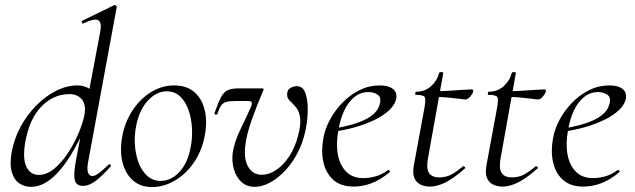

<svg xmlns="http://www.w3.org/2000/svg" viewBox="-20 -746 2578 780"><path d="M104.8 13Q80.4 13 59.4 -0.5Q38.4 -14 28.6 -44.5Q18.8 -75 27 -126Q37 -181.6 63.4 -230.6Q89.8 -279.6 127.6 -317.7Q165.4 -355.8 208.4 -377.4Q251.4 -399 294.8 -399Q323 -399 346.9 -383.4Q370.8 -367.8 374.4 -332L332.4 -246Q301.8 -171 265.5 -112.5Q229.2 -54 188.9 -20.5Q148.6 13 104.8 13ZM137.2 -35.4Q170 -35.4 201.1 -61.3Q232.2 -87.2 257.5 -126.5Q282.8 -165.8 300 -207.1Q317.2 -248.4 322.8 -278.4Q330.8 -320.2 312.5 -342.3Q294.2 -364.4 259 -363.6Q196 -362.8 147.3 -312.3Q98.6 -261.8 82.2 -166.4Q71.4 -100 87.6 -67.7Q103.8 -35.4 137.2 -35.4ZM316.4 9Q290.4 9 284.2 -13.2Q278 -35.4 287.6 -89L387.6 -619.4Q394 -654.6 379.1 -663.8Q364.2 -673 318.4 -650.6Q314.4 -648.8 312.4 -654.8Q310.4 -660.8 314.4 -661.8L443.8 -725Q447.2 -727 451.2 -723Q455.2 -719 454.2 -717L338.2 -89Q332.4 -58.6 337.7 -44.7Q343 -30.8 355 -30.8Q366 -30.8 383 -43.6Q400 -56.4 420.8 -77Q424 -81 428.4 -77Q432.8 -73 428.8 -69Q395.4 -32 369.2 -11.5Q343 9 316.4 9Z M598 14Q550.2 14 519.3 -13.8Q488.4 -41.6 477.2 -88.6Q466 -135.6 476.8 -193Q488 -251.6 518.8 -298.1Q549.6 -344.6 593.6 -371.8Q637.6 -399 687.4 -399Q739.4 -399 770.8 -370.7Q802.2 -342.4 812.4 -295.5Q822.6 -248.6 811.4 -193Q799.2 -129.8 765.7 -82.9Q732.2 -36 687.8 -11Q643.4 14 598 14ZM632.8 -11Q674.4 -11 708.7 -47.3Q743 -83.6 754.8 -149Q762 -186 759.9 -225.3Q757.8 -264.6 746 -298.6Q734.2 -332.6 712.2 -353.8Q690.2 -375 657.6 -375Q616 -375 581.2 -337.8Q546.4 -300.6 533.4 -236Q525.4 -197.4 528 -158Q530.6 -118.6 543.1 -85.2Q555.6 -51.8 578.4 -31.4Q601.2 -11 632.8 -11Z M1015 13Q981.6 13 960 -7.5Q938.4 -28 929.8 -59.8Q921.2 -91.6 925.4 -125.2Q932.4 -170.2 955.7 -218.1Q979 -266 998.6 -310Q1004.8 -324 1002.5 -329.8Q1000.2 -335.6 989.2 -335.6H938Q912.4 -335.6 899.1 -331.9Q885.8 -328.2 878.1 -317.1Q870.4 -306 863 -283Q861 -279 855.4 -280.8Q849.8 -282.6 851.8 -287.6Q866.8 -330.6 878.1 -351.7Q889.4 -372.8 905.8 -379.9Q922.2 -387 951.2 -387H1040.2Q1049 -387 1050.6 -385Q1052.2 -383 1048.2 -375Q1025.2 -322 1003.9 -262.7Q982.6 -203.4 976.8 -157Q969.4 -99.8 988.5 -67.9Q1007.6 -36 1043.4 -36Q1073 -36 1102.3 -55.7Q1131.6 -75.4 1155.2 -111.1Q1178.8 -146.8 1191 -195Q1202.8 -239.8 1199.3 -265.8Q1195.8 -291.8 1186.2 -304.9Q1176.6 -318 1170 -324Q1164.8 -329.4 1155.6 -338.6Q1146.4 -347.8 1146.4 -362.2Q1146.4 -381 1159.7 -388.5Q1173 -396 1185.4 -396Q1208 -396 1218.2 -373.5Q1228.4 -351 1229.8 -316.3Q1231.2 -281.6 1226.2 -245.2Q1217.8 -185.8 1195.5 -138.3Q1173.2 -90.8 1142.3 -57Q1111.4 -23.2 1078.4 -5.1Q1045.4 13 1015 13Z M1417.2 12Q1364 12 1333.5 -15.8Q1303 -43.6 1293.5 -88.6Q1284 -133.6 1293.8 -185Q1300.2 -222.4 1320.8 -260.5Q1341.4 -298.6 1372.2 -329.9Q1403 -361.2 1441.2 -380.1Q1479.4 -399 1522.4 -399Q1558.6 -399 1576.3 -384.6Q1594 -370.2 1589.6 -345Q1585 -321.4 1562.2 -299.4Q1539.4 -277.4 1503.1 -259.6Q1466.8 -241.8 1422.3 -229.1Q1377.8 -216.4 1330.2 -210.6L1332.2 -223.6Q1408.8 -234.6 1461.2 -259.3Q1513.6 -284 1523 -324Q1530.2 -350.8 1514.1 -361.4Q1498 -372 1477.6 -372Q1444.2 -372 1418.9 -351.1Q1393.6 -330.2 1377.7 -295.2Q1361.8 -260.2 1354.8 -218Q1344.4 -162.2 1352.6 -118.2Q1360.8 -74.2 1386.8 -48.3Q1412.8 -22.4 1455.4 -22.4Q1479.2 -22.4 1505.3 -29.4Q1531.4 -36.4 1555.8 -55Q1558.6 -57 1562.1 -53Q1565.6 -49 1562.8 -46.2Q1524.8 -14.8 1488.7 -1.4Q1452.6 12 1417.2 12Z M1726.2 12Q1707 12 1689.6 4.4Q1672.2 -3.2 1663.8 -21.8Q1655.4 -40.4 1661 -73.2L1704 -306Q1710.8 -343 1705.2 -351.8Q1699.6 -360.6 1670 -360.6Q1666 -360.6 1666.9 -367Q1667.8 -373.4 1670.8 -373.4Q1706 -373.4 1730.9 -395.6Q1755.8 -417.8 1764.2 -450.2Q1764.6 -453.4 1773.2 -453.1Q1781.8 -452.8 1780.8 -449.6L1718.8 -103.8Q1711.2 -63.2 1722.4 -44.3Q1733.6 -25.4 1764.6 -25.4Q1794.2 -25.4 1817.1 -38.8Q1840 -52.2 1861.4 -70.4Q1863.4 -72.4 1867.5 -68.4Q1871.6 -64.4 1869.4 -62.2Q1824.2 -22.2 1790.3 -5.1Q1756.4 12 1726.2 12ZM1870.2 -341.8Q1867.6 -341.8 1847.9 -344.4Q1828.2 -347 1801.7 -349.6Q1775.2 -352.2 1750.4 -352.2L1752.4 -375.6Q1777.6 -375.6 1808 -377.6Q1838.4 -379.6 1863.4 -381.2Q1888.4 -382.8 1895.4 -382.8Q1899.6 -382.8 1901.5 -380.4Q1903.4 -378 1902.4 -374Q1900.6 -366 1890.5 -353.9Q1880.4 -341.8 1870.2 -341.8Z M2021.2 12Q2002 12 1984.6 4.4Q1967.2 -3.2 1958.8 -21.8Q1950.4 -40.4 1956 -73.2L1999 -306Q2005.8 -343 2000.2 -351.8Q1994.6 -360.6 1965 -360.6Q1961 -360.6 1961.9 -367Q1962.8 -373.4 1965.8 -373.4Q2001 -373.4 2025.9 -395.6Q2050.8 -417.8 2059.2 -450.2Q2059.6 -453.4 2068.2 -453.1Q2076.8 -452.8 2075.8 -449.6L2013.8 -103.8Q2006.2 -63.2 2017.4 -44.3Q2028.6 -25.4 2059.6 -25.4Q2089.2 -25.4 2112.1 -38.8Q2135 -52.2 2156.4 -70.4Q2158.4 -72.4 2162.5 -68.4Q2166.6 -64.4 2164.4 -62.2Q2119.2 -22.2 2085.3 -5.1Q2051.4 12 2021.2 12ZM2165.2 -341.8Q2162.6 -341.8 2142.9 -344.4Q2123.2 -347 2096.7 -349.6Q2070.2 -352.2 2045.4 -352.2L2047.4 -375.6Q2072.6 -375.6 2103 -377.6Q2133.4 -379.6 2158.4 -381.2Q2183.4 -382.8 2190.4 -382.8Q2194.6 -382.8 2196.5 -380.4Q2198.4 -378 2197.4 -374Q2195.6 -366 2185.5 -353.9Q2175.4 -341.8 2165.2 -341.8Z M2350.2 12Q2297 12 2266.5 -15.8Q2236 -43.6 2226.5 -88.6Q2217 -133.6 2226.8 -185Q2233.2 -222.4 2253.8 -260.5Q2274.4 -298.6 2305.2 -329.9Q2336 -361.2 2374.2 -380.1Q2412.4 -399 2455.4 -399Q2491.6 -399 2509.3 -384.6Q2527 -370.2 2522.6 -345Q2518 -321.4 2495.2 -299.4Q2472.4 -277.4 2436.1 -259.6Q2399.8 -241.8 2355.3 -229.1Q2310.8 -216.4 2263.2 -210.6L2265.2 -223.6Q2341.8 -234.6 2394.2 -259.3Q2446.6 -284 2456 -324Q2463.2 -350.8 2447.1 -361.4Q2431 -372 2410.6 -372Q2377.2 -372 2351.9 -351.1Q2326.6 -330.2 2310.7 -295.2Q2294.8 -260.2 2287.8 -218Q2277.4 -162.2 2285.6 -118.2Q2293.8 -74.2 2319.8 -48.3Q2345.8 -22.4 2388.4 -22.4Q2412.2 -22.4 2438.3 -29.4Q2464.4 -36.4 2488.8 -55Q2491.6 -57 2495.1 -53Q2498.6 -49 2495.8 -46.2Q2457.8 -14.8 2421.7 -1.4Q2385.6 12 2350.2 12Z"/></svg>

Font: Cormorant Light
Style: Italic
Weight: 300
Italic angle: -10°
Designer: Christian Thalmann (Catharsis Fonts)
Foundry: Catharsis Fonts
Version: Version 4.000